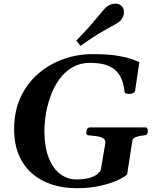

<svg xmlns="http://www.w3.org/2000/svg" viewBox="-20 -999 822 1034"><path d="M393.1 14.6Q321.3 14.6 260 -5.1Q198.7 -24.9 152.8 -64.7Q106.9 -104.5 81.5 -164.1Q56.2 -223.6 56.2 -303.7Q56.2 -402.8 92.3 -478.3Q128.4 -553.7 189 -604.7Q249.5 -655.8 324.2 -681.6Q398.9 -707.5 476.6 -707.5Q556.6 -707.5 606 -700Q655.3 -692.4 683.8 -682.4Q712.4 -672.4 730.5 -664.6L708 -513.2Q707.5 -502 696.5 -497.6Q685.5 -493.2 679.7 -493.2Q668.5 -493.2 659.9 -495.1Q651.4 -497.1 650.4 -506.8Q645.5 -555.2 628.9 -585.4Q612.3 -615.7 587.2 -632.1Q562 -648.4 530.8 -654.5Q499.5 -660.6 465.3 -660.6Q413.1 -660.6 372.6 -637.9Q332 -615.2 302.7 -576.2Q273.4 -537.1 254.9 -488.5Q236.3 -439.9 227.5 -387.9Q218.8 -335.9 219.2 -287.6Q220.2 -203.1 243.4 -146.5Q266.6 -89.8 305.2 -61.3Q343.8 -32.7 390.6 -32.7Q435.1 -32.7 462.4 -41Q489.7 -49.3 503.9 -61.3Q518.1 -73.2 522.5 -83L547.9 -231.9Q547.4 -248.5 532.5 -256.1Q517.6 -263.7 497.6 -266.1Q477.5 -268.6 460 -270Q444.3 -270.5 444.3 -281.2Q444.3 -287.1 447.8 -300Q451.2 -313 466.3 -313H763.7Q770.5 -313 773.4 -306.4Q776.4 -299.8 776.4 -293Q776.9 -271.5 756.8 -270Q734.4 -268.6 713.6 -261.7Q692.9 -254.9 692.4 -238.8L664.6 -60.1Q656.2 -49.3 620.1 -31.5Q584 -13.7 525.6 0.5Q467.3 14.6 393.1 14.6ZM413.6 -752 390.6 -780.3Q458.5 -849.6 499.5 -900.4Q540.5 -951.2 553.7 -961.9Q562.5 -969.2 575.7 -974.4Q588.9 -979.5 602.1 -979.5Q625 -979.5 637.7 -963.4Q647.5 -950.7 647.5 -933.6Q647.5 -918.5 640.6 -905Q633.8 -891.6 624 -883.3Q610.8 -872.6 554 -842Q497.1 -811.5 413.6 -752Z"/></svg>

Font: Gelasio SemiBold
Style: Italic
Weight: 600
Italic angle: -8.5°
Designer: Eben Sorkin
Foundry: Eben Sorkin
Version: Version 1.008